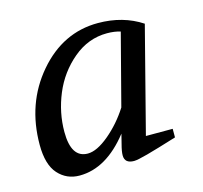

<svg xmlns="http://www.w3.org/2000/svg" viewBox="-81 -596 730 692"><g transform="rotate(-15 283.5 -250.0)"><path d="M24 -137Q24 -291 116.5 -399Q209 -507 340 -507Q433 -507 503 -461L402 -69H502V-37Q428 -14 389.5 -3.5Q351 7 338 7Q303 7 303 -23Q303 -38 310 -64L319 -100Q235 7 135 7Q87 7 55.5 -28Q24 -63 24 -137ZM122 -159Q122 -62 184 -62Q218 -62 263.5 -100Q309 -138 343 -191L412 -456Q391 -463 362 -463Q292 -463 235.5 -415.5Q179 -368 150.5 -299.5Q122 -231 122 -159Z"/></g></svg>

Font: Volkhov
Style: Italic
Weight: 400
Italic angle: -12°
Designer: Cyreal (www.cyreal.org)
Foundry: Cyreal (www.cyreal.org)
Version: Version 1.010